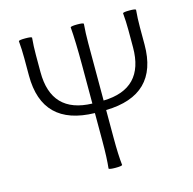

<svg xmlns="http://www.w3.org/2000/svg" viewBox="-107 -843 962 956"><g transform="rotate(-15 373.5 -364.5)"><path d="M373 5Q343 5 338 0Q344 -53 344 -142V-285Q75 -291 75 -550V-640Q75 -685 71 -729Q74 -734 105 -734Q136 -734 139 -729Q135 -685 135 -641V-552Q135 -340 344 -334V-532Q344 -656 338 -729Q343 -734 373 -734Q403 -734 406 -729Q402 -681 402 -630V-531V-334Q612 -339 612 -552V-641Q612 -685 608 -729Q611 -734 642 -734Q672 -734 675 -729Q671 -685 671 -640V-550Q671 -291 402 -285V-142Q402 -53 408 0Q404 5 373 5Z"/></g></svg>

Font: GenSekiGothic TW L
Style: Regular
Weight: 300
Version: Version 1.501;PS 1;hotconv 16.6.51;makeotf.lib2.5.65220